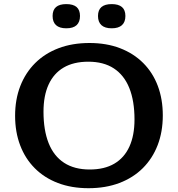

<svg xmlns="http://www.w3.org/2000/svg" viewBox="-20 -930 890 960"><path d="M427.5 -715Q512.5 -715 580.2 -689Q648 -663 696 -615Q744 -567 769 -500.5Q794 -434 794 -353Q794 -271 768.2 -204.2Q742.5 -137.5 694 -89.2Q645.5 -41 576.8 -15Q508 11 422.5 11Q337.5 11 269.5 -15Q201.5 -41 153.8 -89Q106 -137 80.8 -203.5Q55.5 -270 55.5 -351Q55.5 -433 81.5 -499.8Q107.5 -566.5 156 -614.8Q204.5 -663 273 -689Q341.5 -715 427.5 -715ZM428.5 -82.5Q502 -82.5 551.8 -111.8Q601.5 -141 627 -197Q652.5 -253 652.5 -332.5Q652.5 -425.5 626.5 -490Q600.5 -554.5 549.2 -588Q498 -621.5 421.5 -621.5Q348 -621.5 298.2 -592.2Q248.5 -563 223 -507.2Q197.5 -451.5 197.5 -371.5Q197.5 -279 223.2 -214.2Q249 -149.5 300.5 -116Q352 -82.5 428.5 -82.5ZM311.5 -788.5Q277.5 -788.5 260.2 -804.2Q243 -820 243 -850Q243 -880 260.2 -894.8Q277.5 -909.5 311.5 -909.5Q346 -909.5 363 -894.8Q380 -880 380 -850Q380 -820 363 -804.2Q346 -788.5 311.5 -788.5ZM538.5 -788.5Q504.5 -788.5 487.2 -804.2Q470 -820 470 -850Q470 -880 487.2 -894.8Q504.5 -909.5 538.5 -909.5Q572.5 -909.5 589.8 -894.8Q607 -880 607 -850Q607 -820 589.8 -804.2Q572.5 -788.5 538.5 -788.5Z"/></svg>

Font: Newsreader 7pt Medium
Style: Regular
Weight: 500
Designer: Hugues Gentile
Foundry: Production Type
Version: Version 1.003